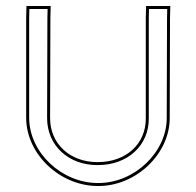

<svg xmlns="http://www.w3.org/2000/svg" viewBox="-20 -602 657 642"><path d="M67.5 -543V-207C68.5 -85 181.5 20 307.5 20C308.1 20 308.7 20 309.2 20C435.5 20 547.5 -87.6 547.5 -207L548.5 -542L549.5 -582H468.5L467.5 -543V-207C468.5 -121 401.5 -60 307.5 -60C306.8 -60 306 -60 305.3 -60C213.4 -60 147.5 -121.7 147.5 -207L148.5 -542L149.5 -582H68.5ZM77.5 -542.9 78.2 -572H139.2L138.5 -542.1L137.5 -207C137.5 -115.8 208.7 -50 305.3 -50C306 -50 306.9 -50 307.6 -50C406 -50 478.6 -115 477.5 -207.1V-542.9L478.2 -572H539.2L538.5 -542.1L537.5 -207C537.5 -93.6 430.2 10 309.2 10C308.6 10 308.2 10 307.5 10C186.7 10 78.4 -91.2 77.5 -207Z"/></svg>

Font: Nordica Advanced
Style: RegularOL
Weight: 300
Version: Version 1.07